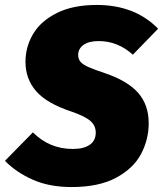

<svg xmlns="http://www.w3.org/2000/svg" viewBox="-45 -736 659 776"><path d="M594 -620 492 -515Q431 -570 354 -570Q314 -570 292.5 -554.5Q271 -539 271 -514Q271 -497 280.5 -486Q290 -475 312.5 -465Q335 -455 380 -440Q471 -409 513.5 -360.5Q556 -312 556 -238Q556 -172 525 -113.5Q494 -55 424 -17.5Q354 20 244 20Q155 20 88 -9.5Q21 -39 -25 -86L88 -201Q155 -134 249 -134Q294 -134 318 -151Q342 -168 342 -200Q342 -228 320.5 -247Q299 -266 244 -285Q144 -318 101 -367.5Q58 -417 58 -486Q58 -547 89 -599Q120 -651 185 -683.5Q250 -716 346 -716Q500 -716 594 -620Z"/></svg>

Font: FiraGO Heavy
Style: Italic
Weight: 900
Italic angle: -8°
Designer: bBox Type GmbH
Foundry: bBox Type GmbH
Version: Version 1.001